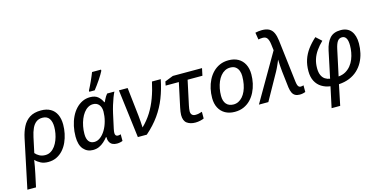

<svg xmlns="http://www.w3.org/2000/svg" viewBox="-117 -1315 4086 2066"><g transform="rotate(-15 1926.0 -282.5)"><path d="M-23.9 239.3 90.8 -305.7Q105 -373 132.6 -427.7Q160.2 -482.4 209.2 -514.6Q258.3 -546.9 337.4 -546.9Q399.4 -546.9 442.4 -522.2Q485.4 -497.6 507.6 -450.9Q529.8 -404.3 529.8 -337.9Q529.8 -289.1 519.5 -239.5Q509.3 -189.9 489.3 -145.3Q469.2 -100.6 438.2 -65.7Q407.2 -30.8 365.7 -10.5Q324.2 9.8 272 9.8Q224.1 9.8 189.7 -7.6Q155.3 -24.9 129.9 -51.8Q124.5 -13.7 117.9 21Q111.3 55.7 103 96.2L72.3 239.3ZM260.7 -70.3Q294.9 -70.3 322.3 -87.2Q349.6 -104 369.9 -131.8Q390.1 -159.7 403.8 -194.8Q417.5 -230 424.1 -267.1Q430.7 -304.2 430.7 -338.9Q430.7 -398.4 406.5 -432.6Q382.3 -466.8 331.5 -466.8Q290.5 -466.8 262.5 -445.8Q234.4 -424.8 216.1 -385.3Q197.8 -345.7 186 -290.5L149.9 -122.1Q168 -100.1 196 -85.2Q224.1 -70.3 260.7 -70.3Z M770 9.8Q706.1 9.8 665.3 -37.1Q624.5 -84 624.5 -177.2Q624.5 -237.3 636.5 -292.5Q648.4 -347.7 670.9 -394.3Q693.4 -440.9 725.3 -475.1Q757.3 -509.3 797.1 -528.6Q836.9 -547.9 883.3 -547.9Q940.4 -547.9 971.9 -520.5Q1003.4 -493.2 1019.5 -455.1H1024.4Q1029.8 -466.8 1037.4 -482.2Q1044.9 -497.6 1054.2 -512.7Q1063.5 -527.8 1073.2 -538.1H1153.8Q1142.6 -516.6 1128.9 -481Q1115.2 -445.3 1102.1 -402.3Q1088.9 -359.4 1079.1 -315.4L1043.5 -152.3Q1040.5 -139.2 1039.1 -127.2Q1037.6 -115.2 1037.6 -106.9Q1037.6 -88.9 1045.9 -79.8Q1054.2 -70.8 1068.8 -70.8Q1075.7 -70.8 1084.5 -72.5Q1093.3 -74.2 1100.6 -76.7V-2.9Q1092.3 1.5 1074.2 5.6Q1056.2 9.8 1037.1 9.8Q1007.8 9.8 987.1 -0.7Q966.3 -11.2 955.1 -33Q943.8 -54.7 943.4 -88.4H939.5Q918.9 -62.5 894.3 -40.3Q869.6 -18.1 839.4 -4.2Q809.1 9.8 770 9.8ZM807.1 -70.3Q841.8 -70.3 873.8 -94.5Q905.8 -118.7 930.9 -160.6Q956.1 -202.6 970.2 -255.4Q978 -283.7 981.4 -311.3Q984.9 -338.9 984.9 -361.3Q984.9 -409.2 961.2 -438Q937.5 -466.8 895.5 -466.8Q864.7 -466.8 838.4 -450.9Q812 -435.1 791 -407.2Q770 -379.4 755.1 -343Q740.2 -306.6 732.2 -265.1Q724.1 -223.6 724.1 -180.2Q724.1 -125.5 745.4 -97.9Q766.6 -70.3 807.1 -70.3ZM892.1 -606V-619.6Q901.9 -638.2 913.3 -661.4Q924.8 -684.6 936.3 -709.7Q947.8 -734.9 958 -759.3Q968.3 -783.7 976.1 -803.7H1075.7V-790.5Q1067.4 -773.9 1053.7 -751Q1040 -728 1022.9 -702.6Q1005.9 -677.2 987.5 -652.1Q969.2 -627 952.6 -606Z M1271 0 1204.1 -538.1H1301.3L1336.9 -220.2Q1340.3 -186 1342.8 -152.3Q1345.2 -118.7 1346.7 -86.9Q1406.2 -144.5 1449 -212.4Q1491.7 -280.3 1521.7 -361.6Q1551.8 -442.9 1572.3 -538.1H1670.4Q1648.4 -429.2 1611.8 -335.4Q1575.2 -241.7 1516.6 -158.9Q1458 -76.2 1370.6 0Z M1911.6 9.8Q1854.5 9.8 1818.1 -16.6Q1781.7 -43 1781.7 -107.9Q1781.7 -123.5 1784.9 -145Q1788.1 -166.5 1792.5 -188L1850.1 -457.5H1703.1L1711.9 -501.5L1804.7 -538.1H2129.9L2112.8 -457.5H1947.8L1889.6 -186.5Q1885.7 -167.5 1883.3 -151.4Q1880.9 -135.3 1880.9 -122.6Q1880.9 -98.6 1893.8 -84.5Q1906.7 -70.3 1933.6 -70.3Q1951.7 -70.3 1969.2 -74Q1986.8 -77.6 2006.8 -84.5V-9.8Q1992.2 -2.4 1965.1 3.7Q1938 9.8 1911.6 9.8Z M2351.6 8.3Q2290 8.3 2245.1 -16.8Q2200.2 -42 2175.8 -88.4Q2151.4 -134.8 2151.4 -198.2Q2151.4 -251 2162.6 -301.5Q2173.8 -352.1 2196 -396.2Q2218.3 -440.4 2251.5 -474.1Q2284.7 -507.8 2328.1 -526.9Q2371.6 -545.9 2425.3 -545.9Q2487.8 -545.9 2532.5 -520.8Q2577.1 -495.6 2601.3 -448.7Q2625.5 -401.9 2625.5 -336.9Q2625.5 -285.6 2614.5 -235.8Q2603.5 -186 2581.5 -141.8Q2559.6 -97.7 2526.9 -64Q2494.1 -30.3 2450.4 -11Q2406.7 8.3 2351.6 8.3ZM2358.4 -72.3Q2387.2 -72.3 2412.8 -85Q2438.5 -97.7 2459.2 -121.3Q2480 -145 2494.9 -178.5Q2509.8 -211.9 2517.8 -253.7Q2525.9 -295.4 2525.9 -343.8Q2525.9 -374.5 2515.9 -402.3Q2505.9 -430.2 2483.4 -447.8Q2460.9 -465.3 2423.3 -465.3Q2390.6 -465.3 2363.5 -450.9Q2336.4 -436.5 2315.4 -410.9Q2294.4 -385.3 2280 -351.3Q2265.6 -317.4 2257.8 -277.8Q2250 -238.3 2250 -195.8Q2250 -136.7 2278.1 -104.5Q2306.2 -72.3 2358.4 -72.3Z M3073.2 9.8Q3043.5 9.8 3023.2 -1.2Q3002.9 -12.2 2991.2 -35.9Q2979.5 -59.6 2974.1 -97.7L2953.1 -278.8Q2949.7 -308.1 2947.5 -345.2Q2945.3 -382.3 2944.3 -415Q2938.5 -399.4 2931.9 -384.3Q2925.3 -369.1 2918.5 -354Q2911.6 -338.9 2904.5 -324.2Q2897.5 -309.6 2889.6 -295.4L2724.6 0H2619.6L2923.8 -524.4L2915.5 -591.3Q2910.2 -636.2 2894.8 -660.2Q2879.4 -684.1 2844.7 -684.1Q2831.1 -684.1 2818.6 -682.6Q2806.2 -681.2 2795.9 -678.7L2783.2 -757.3Q2798.3 -761.2 2818.1 -763.7Q2837.9 -766.1 2856.9 -766.1Q2907.7 -766.1 2938.2 -748.8Q2968.8 -731.4 2984.6 -696.8Q3000.5 -662.1 3006.8 -609.4L3063.5 -134.8Q3066.4 -112.8 3071.3 -98.6Q3076.2 -84.5 3084.5 -77.6Q3092.8 -70.8 3104.5 -70.8Q3110.8 -70.8 3119.4 -72.3Q3127.9 -73.7 3136.7 -76.7V-2Q3125.5 2.4 3108.6 6.1Q3091.8 9.8 3073.2 9.8Z M3365.2 239.3 3414.6 8.3Q3360.4 1.5 3317.9 -24.9Q3275.4 -51.3 3251.2 -97.4Q3227.1 -143.6 3227.1 -209.5Q3227.1 -279.3 3246.3 -336.9Q3265.6 -394.5 3302.7 -445.1Q3339.8 -495.6 3394 -544.4L3456.5 -487.3Q3414.1 -446.3 3384.5 -404.3Q3355 -362.3 3340.1 -316.2Q3325.2 -270 3325.2 -216.3Q3325.2 -168 3339.4 -137.2Q3353.5 -106.4 3377.7 -90.8Q3401.9 -75.2 3431.6 -70.8L3494.6 -369.1Q3512.7 -453.6 3554 -500.2Q3595.2 -546.9 3675.3 -546.9Q3751.5 -546.9 3790.5 -496.8Q3829.6 -446.8 3829.6 -358.9Q3829.6 -304.2 3817.6 -251.7Q3805.7 -199.2 3781 -153.6Q3756.3 -107.9 3718 -72.3Q3679.7 -36.6 3627.4 -15.1Q3575.2 6.3 3508.3 10.7L3460.9 239.3ZM3526.4 -70.8Q3572.3 -75.2 3606.2 -94.7Q3640.1 -114.3 3664.3 -144.3Q3688.5 -174.3 3703.1 -210.7Q3717.8 -247.1 3724.6 -286.1Q3731.4 -325.2 3731.4 -361.3Q3731.4 -417.5 3715.3 -443.1Q3699.2 -468.8 3670.4 -468.8Q3638.2 -468.8 3619.6 -443.1Q3601.1 -417.5 3588.9 -361.8Z"/></g></svg>

Font: Open Sans Medium
Style: Italic
Weight: 500
Italic angle: -12°
Designer: Monotype Design Team
Foundry: Monotype Imaging Inc.
Version: Version 3.000